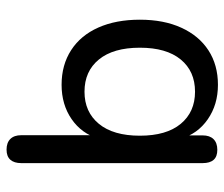

<svg xmlns="http://www.w3.org/2000/svg" viewBox="-72 -464 724 621"><g transform="rotate(90 290.5 -154.0)"><path d="M417.8 139.6V-109.7H428.8Q412.4 -55.2 365.6 -23Q318.8 9.3 254.8 9.3Q190.5 9.3 142.7 -21.6Q95 -52.4 69.6 -109.5Q44.2 -166.6 44.2 -243.9Q44.2 -321.1 70.1 -377.9Q96 -434.8 143.2 -465.6Q190.5 -496.4 254.8 -496.4Q318.8 -496.4 366.3 -463.5Q413.7 -430.7 429.4 -375.5L418.4 -356.7V-446.7Q418.4 -469.9 430.5 -482.1Q442.6 -494.4 465.1 -494.4Q487 -494.4 497.5 -482.4Q508.1 -470.5 508.1 -446.7V139.6Q508.1 162.7 497.2 175Q486.4 187.3 464.5 187.3Q442 187.3 429.9 175Q417.8 162.7 417.8 139.6ZM419.4 -243.9Q419.4 -329.7 381.1 -376Q342.7 -422.3 277.1 -422.3Q210.9 -422.3 172.9 -376Q134.8 -329.7 134.8 -243.9Q134.8 -158 172.9 -111.4Q210.9 -64.8 277.1 -64.8Q342.7 -64.8 381.1 -111.4Q419.4 -158 419.4 -243.9Z"/></g></svg>

Font: SN Pro Thin
Style: Regular
Weight: 200
Designer: Tobias Whetton
Foundry: Supernotes
Version: Version 1.003;Glyphs 3.3 (3324)